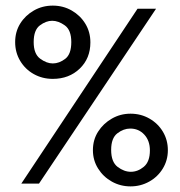

<svg xmlns="http://www.w3.org/2000/svg" viewBox="-20 -654 640 684"><path d="M168 -373Q131 -373 100.5 -390Q70 -407 52 -437Q34 -467 34 -504Q34 -541 52 -570Q70 -599 100.5 -616.5Q131 -634 168 -634Q205 -634 235.5 -616.5Q266 -599 284 -569.5Q302 -540 302 -503Q302 -446 264 -409.5Q226 -373 168 -373ZM56 0 470 -623H536L119 0ZM168 -428Q191 -428 212.5 -444.5Q234 -461 234 -504Q234 -547 211 -563.5Q188 -580 166 -580Q144 -580 122 -563.5Q100 -547 100 -504Q100 -462 123 -445Q146 -428 168 -428ZM445 10Q409 10 378.5 -7Q348 -24 329.5 -53.5Q311 -83 311 -119Q311 -156 329.5 -185Q348 -214 378.5 -231.5Q409 -249 445 -249Q482 -249 512.5 -231.5Q543 -214 560.5 -184.5Q578 -155 578 -119Q578 -83 560 -53.5Q542 -24 511.5 -7Q481 10 445 10ZM446 -42Q471 -42 492.5 -60Q514 -78 514 -118Q514 -153 494 -174.5Q474 -196 444 -196Q420 -196 398 -179Q376 -162 376 -120Q376 -77 399 -59.5Q422 -42 446 -42Z"/></svg>

Font: Inconsolata Expanded
Style: Regular
Weight: 400
Width: 7
Monospace: yes
Designer: Raph Levien, Cyreal, Brenton Simpson
Foundry: Raph Levien, Cyreal, Google
Version: Version 3.000; ttfautohint (v1.8.2.53-6de2)